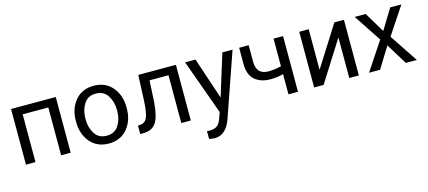

<svg xmlns="http://www.w3.org/2000/svg" viewBox="-57 -1042 3922 1760"><g transform="rotate(-15 1904.0 -162.5)"><path d="M76.7 0V-528.3H501V0H410.2V-453.6H167V0Z M622.1 -269.5Q622.1 -384.3 686.5 -461.2Q751 -538.1 861.8 -538.1Q972.7 -538.1 1037.1 -462.6Q1101.6 -387.2 1103 -274.4V-258.3Q1103 -143.6 1038.3 -66.9Q973.6 9.8 862.8 9.8Q751.5 9.8 686.8 -66.9Q622.1 -143.6 622.1 -258.3ZM712.4 -258.3Q712.4 -179.7 749.8 -122.1Q787.1 -64.5 862.8 -64.5Q936.5 -64.5 974.1 -121.3Q1011.7 -178.2 1012.2 -256.8V-269.5Q1012.2 -347.2 974.6 -405.5Q937 -463.9 861.8 -463.9Q787.1 -463.9 749.8 -405.5Q712.4 -347.2 712.4 -269.5Z M1284.2 -528.3H1641.1V0H1550.8V-453.6H1371.1L1360.4 -256.3Q1351.1 -118.2 1313.7 -59.8Q1276.4 -1.5 1193.4 0H1161.1V-79.6L1181.2 -81.1Q1228.5 -84.5 1247.8 -127Q1267.1 -169.4 1273.4 -280.8Z M1966.8 81.5Q1919.9 205.6 1825.2 212.9L1810.1 213.4Q1781.2 213.4 1759.3 205.6L1758.8 132.3L1783.2 134.3Q1829.1 134.3 1855 115.5Q1880.9 96.7 1897.5 47.9L1917 -5.9L1728.5 -528.3H1827.1L1959.5 -132.8L2082 -528.3H2178.7Z M2658.2 -528.3V0H2567.9V-191.9Q2511.7 -175.8 2445.8 -175.8Q2352.1 -175.8 2296.9 -224.6Q2241.7 -273.4 2241.7 -375V-529.3H2332V-368.7Q2334.5 -250.5 2445.8 -250.5Q2506.8 -250.5 2567.9 -266.6V-528.3Z M2901.4 -143.1 3145 -528.3H3235.8V0H3145V-385.3L2901.4 0H2811.5V-528.3H2901.4Z M3441.9 -528.3 3557.6 -335.9 3674.8 -528.3H3780.8L3607.9 -267.6L3786.1 0H3681.6L3559.6 -198.2L3437.5 0H3332.5L3510.3 -267.6L3337.9 -528.3Z"/></g></svg>

Font: Roboto21382017
Style: Regular
Weight: 400
Designer: Christian Robertson
Foundry: Google
Version: Version 2.138; 2017